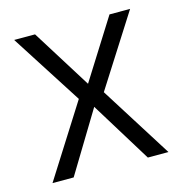

<svg xmlns="http://www.w3.org/2000/svg" viewBox="-84 -598 642 675"><g transform="rotate(-15 237.0 -260.5)"><path d="M26 0 192 -262 26 -521H102L237 -305L373 -521H448L283 -262L448 0H373L237 -221L103 0Z"/></g></svg>

Font: DM Sans 10pt Light
Style: Regular
Weight: 300
Version: Version 4.004;gftools[0.9.30]